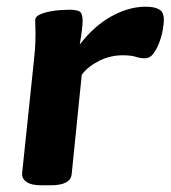

<svg xmlns="http://www.w3.org/2000/svg" viewBox="-20 -551 509 573"><path d="M103 2Q73 2 59 -8Q45 -18 46 -34L79 -349Q82 -376 84 -399.5Q86 -423 86 -453Q86 -462 85.5 -471Q85 -480 85 -491Q85 -501 97.5 -507Q110 -513 127.5 -516.5Q145 -520 161.5 -521Q178 -522 186 -522Q206 -522 216 -517.5Q226 -513 226.5 -491.5Q227 -470 218 -418Q260 -473 312 -502Q364 -531 415 -531Q441 -531 455 -523Q469 -515 469 -492Q469 -480 465.5 -460.5Q462 -441 454.5 -422Q447 -403 437 -390Q427 -377 413 -377Q398 -377 385 -381.5Q372 -386 346 -386Q309 -386 276 -369.5Q243 -353 224 -328L194 -32Q191 2 131 2Z"/></svg>

Font: Asap Expanded Expanded Regular
Style: Bold Italic
Weight: 700
Width: 7
Italic angle: -6°
Designer: Pablo Cosgaya
Foundry: Omnibus-Type
Version: Version 3.001; ttfautohint (v1.8.4.7-5d5b)